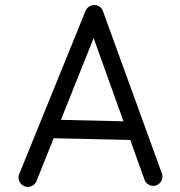

<svg xmlns="http://www.w3.org/2000/svg" viewBox="-20 -699 712 760"><path d="M75.2 37.6Q61.5 31.2 55.9 16.8Q50.3 2.4 56.6 -11.2L319.3 -657.7Q326.2 -671.9 341.6 -677.2Q356.9 -682.6 370.6 -674.8Q383.3 -667.5 387.2 -655.8L620.6 -13.2Q626 0.5 619.9 14.6Q613.8 28.8 599.6 34.2Q585.9 39.6 571.8 33.4Q557.6 27.3 552.2 13.2L495.6 -145L192.4 -151.9L124 19Q117.7 32.7 103.5 38.3Q89.4 43.9 75.2 37.6ZM350.6 -548.3 221.2 -224.6 468.8 -218.8Z"/></svg>

Font: Mikhak Regular
Style: Regular
Weight: 400
Designer: Amin Abedi
Version: Version 3.3